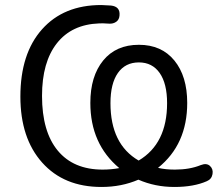

<svg xmlns="http://www.w3.org/2000/svg" viewBox="-20 -734 865 763"><path d="M383 9Q234 9 147.5 -88Q61 -185 61 -350Q61 -521 147 -617.5Q233 -714 382 -714Q393 -714 421 -712Q458 -708 455 -673Q454 -656 442 -647.5Q430 -639 414 -640Q385 -642 374 -641Q265 -637 206 -562Q147 -487 147 -353Q147 -211 209.5 -135.5Q272 -60 388 -60Q422 -60 454 -66Q339 -162 339 -325Q339 -431 390 -493.5Q441 -556 532 -556Q622 -556 673 -493.5Q724 -431 724 -325Q724 -160 608 -67Q637 -60 675 -60Q734 -60 778 -78Q801 -87 814.5 -74.5Q828 -62 824.5 -42Q821 -22 802 -14Q750 9 673 9Q596 9 530 -20Q463 9 383 9ZM419 -324Q419 -161 531 -96Q644 -163 644 -324Q644 -402 614.5 -444Q585 -486 532 -486Q478 -486 448.5 -444Q419 -402 419 -324Z"/></svg>

Font: Nunito
Style: Regular
Weight: 400
Designer: Vernon Adams
Foundry: Vernon Adams
Version: Version 3.602